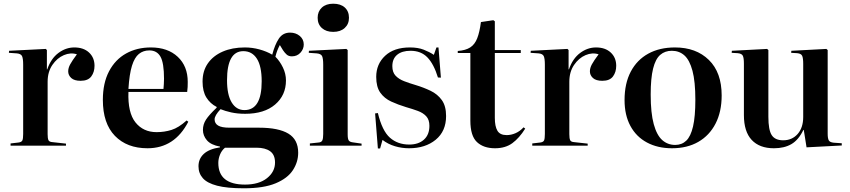

<svg xmlns="http://www.w3.org/2000/svg" viewBox="-20 -786 4587 1036"><path d="M37 0V-12L80 -17Q96 -19 100.5 -28Q105 -37 105 -63V-437Q105 -470 99 -483Q93 -496 71 -498L28 -501L29 -512L227 -522L233 -516V-412H235Q255 -470 295 -500Q335 -530 381 -530Q431 -530 460.5 -502.5Q490 -475 490 -431Q490 -397 472.5 -373.5Q455 -350 415 -350Q381 -350 364.5 -365Q348 -380 348 -401Q348 -419 358.5 -438.5Q369 -458 395 -493Q361 -504 324.5 -488.5Q288 -473 262.5 -435.5Q237 -398 237 -345V-62Q237 -39 241.5 -29.5Q246 -20 264 -19L336 -11V0Z M776 14Q665 14 600 -53Q535 -120 535 -247Q535 -338 568.5 -401.5Q602 -465 660.5 -497.5Q719 -530 794 -530Q885 -530 939 -479.5Q993 -429 993 -344Q993 -330 992.5 -317Q992 -304 990 -290H673Q669 -178 711 -125.5Q753 -73 825 -73Q867 -73 905.5 -85Q944 -97 987 -136L996 -129Q922 14 776 14ZM673 -306H862Q863 -318 864 -332Q865 -346 865 -361Q865 -446 846 -480Q827 -514 786 -514Q753 -514 729.5 -495Q706 -476 692 -431Q678 -386 673 -306Z M1296 230Q1205 230 1151.5 216Q1098 202 1074.5 175.5Q1051 149 1051 111Q1051 71 1079.5 44.5Q1108 18 1167 9V5Q1118 -4 1096.5 -29Q1075 -54 1075 -85Q1075 -115 1091.5 -140.5Q1108 -166 1149 -205V-209Q1114 -227 1093.5 -260Q1073 -293 1073 -346Q1073 -403 1101.5 -444Q1130 -485 1181.5 -507.5Q1233 -530 1301 -530Q1341 -530 1379.5 -519.5Q1418 -509 1449 -491Q1463 -545 1484.5 -577.5Q1506 -610 1545 -610Q1576 -610 1597.5 -592Q1619 -574 1619 -546Q1619 -521 1601 -501.5Q1583 -482 1555 -482Q1538 -482 1527.5 -491Q1517 -500 1507 -515L1490 -543Q1482 -528 1476.5 -514Q1471 -500 1466 -480Q1490 -456 1506.5 -422Q1523 -388 1523 -352Q1523 -272 1464.5 -222Q1406 -172 1303 -172Q1261 -172 1227.5 -179.5Q1194 -187 1170 -197Q1138 -163 1138 -142Q1138 -120 1157 -108.5Q1176 -97 1219 -97H1378Q1483 -97 1536 -65Q1589 -33 1589 38Q1589 88 1560.5 132Q1532 176 1467.5 203Q1403 230 1296 230ZM1299 -192Q1392 -192 1392 -347Q1392 -429 1366 -469.5Q1340 -510 1293 -510Q1205 -510 1205 -353Q1205 -275 1230 -233.5Q1255 -192 1299 -192ZM1302 210Q1377 210 1420.5 175.5Q1464 141 1464 91Q1464 49 1437.5 30Q1411 11 1364 11H1194Q1176 26 1167 48.5Q1158 71 1158 93Q1158 210 1302 210Z M1778 -614Q1740 -614 1717 -634.5Q1694 -655 1694 -690Q1694 -724 1716.5 -745Q1739 -766 1778 -766Q1818 -766 1840.5 -745.5Q1863 -725 1863 -690Q1863 -656 1840 -635Q1817 -614 1778 -614ZM1652 0V-12L1699 -17Q1714 -18 1719 -28Q1724 -38 1724 -63V-437Q1724 -470 1718 -483Q1712 -496 1689 -498L1646 -501L1647 -512L1849 -522L1856 -516V-61Q1856 -37 1861.5 -28.5Q1867 -20 1883 -18L1931 -11V0Z M2019 15 2004 -174 2019 -176Q2042 -80 2084 -43Q2126 -6 2188 -6Q2238 -6 2267.5 -32.5Q2297 -59 2297 -107Q2297 -140 2280 -158.5Q2263 -177 2234.5 -187.5Q2206 -198 2171 -208Q2128 -221 2091 -238Q2054 -255 2032 -286Q2010 -317 2010 -371Q2010 -440 2058 -485Q2106 -530 2192 -530Q2235 -530 2266 -518Q2297 -506 2321 -490L2335 -530H2346L2359 -367L2343 -368Q2321 -440 2286.5 -476Q2252 -512 2195 -512Q2149 -512 2123 -490.5Q2097 -469 2097 -429Q2097 -396 2114.5 -377.5Q2132 -359 2160.5 -348Q2189 -337 2223 -327Q2266 -314 2303.5 -296Q2341 -278 2364 -246Q2387 -214 2387 -160Q2387 -78 2331 -32Q2275 14 2187 14Q2148 14 2111 3Q2074 -8 2044 -31L2031 15Z M2651 14Q2589 14 2553.5 -19.5Q2518 -53 2518 -135V-500H2450V-511Q2492 -514 2517 -530Q2542 -546 2555 -579.5Q2568 -613 2575 -667L2642 -677L2650 -671V-516H2790V-500H2650V-150Q2650 -104 2664 -80.5Q2678 -57 2714 -57Q2738 -57 2762 -67.5Q2786 -78 2805 -99L2814 -92Q2782 -41 2744.5 -13.5Q2707 14 2651 14Z M2852 0V-12L2895 -17Q2911 -19 2915.5 -28Q2920 -37 2920 -63V-437Q2920 -470 2914 -483Q2908 -496 2886 -498L2843 -501L2844 -512L3042 -522L3048 -516V-412H3050Q3070 -470 3110 -500Q3150 -530 3196 -530Q3246 -530 3275.5 -502.5Q3305 -475 3305 -431Q3305 -397 3287.5 -373.5Q3270 -350 3230 -350Q3196 -350 3179.5 -365Q3163 -380 3163 -401Q3163 -419 3173.5 -438.5Q3184 -458 3210 -493Q3176 -504 3139.5 -488.5Q3103 -473 3077.5 -435.5Q3052 -398 3052 -345V-62Q3052 -39 3056.5 -29.5Q3061 -20 3079 -19L3151 -11V0Z M3606 14Q3529 14 3471 -17Q3413 -48 3381.5 -106.5Q3350 -165 3350 -246Q3350 -336 3383.5 -399.5Q3417 -463 3478 -496.5Q3539 -530 3622 -530Q3736 -530 3805 -462.5Q3874 -395 3874 -271Q3874 -183 3841 -119Q3808 -55 3748 -20.5Q3688 14 3606 14ZM3623 -4Q3659 -4 3683 -27Q3707 -50 3719.5 -103.5Q3732 -157 3732 -248Q3732 -346 3716.5 -404Q3701 -462 3673 -487Q3645 -512 3605 -512Q3568 -512 3542.5 -490Q3517 -468 3504 -416Q3491 -364 3491 -276Q3491 -176 3507.5 -116Q3524 -56 3553.5 -30Q3583 -4 3623 -4Z M4156 14Q4078 14 4036 -31Q3994 -76 3994 -165V-442Q3994 -474 3988 -485.5Q3982 -497 3961 -499L3928 -501L3929 -512L4119 -522L4126 -516V-156Q4126 -85 4144 -57Q4162 -29 4206 -29Q4254 -29 4284 -63Q4314 -97 4314 -155V-441Q4314 -472 4308.5 -484.5Q4303 -497 4282 -499L4249 -501L4250 -512L4439 -522L4446 -516V-65Q4446 -39 4452 -28.5Q4458 -18 4479 -16L4522 -13V-1L4332 9L4317 -85H4315Q4289 -31 4250.5 -8.5Q4212 14 4156 14Z"/></svg>

Font: Literata 72pt SemiBold
Style: Regular
Weight: 600
Designer: Latin by Veronika Burian and Jose Scaglione. Greek by Irene Vlachou. Cyrillic by Vera Evstafieva.
Foundry: TypeTogether
Version: Version 3.002